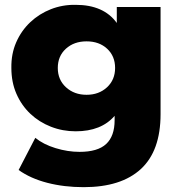

<svg xmlns="http://www.w3.org/2000/svg" viewBox="-20 -571 745 794"><path d="M644 -542V-99Q644 53 562.5 128Q481 203 326 203Q245 203 175.5 185Q106 167 57 132L126 -1Q159 26 209.5 41.5Q260 57 309 57Q384 57 419 24.5Q454 -8 454 -74V-92Q399 -28 293 -28Q239 -28 190.5 -47Q142 -66 105.5 -100.5Q69 -135 48 -183Q27 -231 27 -290Q26 -348 47 -396Q68 -444 105 -479Q142 -514 190.5 -533Q239 -552 293 -551Q409 -551 463 -476V-542ZM456 -290Q456 -339 423 -369.5Q390 -400 338 -400Q286 -400 252.5 -369.5Q219 -339 219 -290Q219 -241 253 -210Q287 -179 338 -179Q389 -179 422.5 -210Q456 -241 456 -290Z"/></svg>

Font: CMG Sans ExtraBold
Style: Regular
Weight: 800
Designer: Julieta Ulanovsky
Foundry: Julieta Ulanovsky
Version: Version 7.200